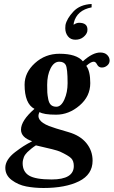

<svg xmlns="http://www.w3.org/2000/svg" viewBox="-20 -710 573 968"><path d="M161.1 22.9Q159.2 23.9 151.1 29.5Q143.1 35.2 139.6 38.1Q136.2 41 129.2 47.1Q122.1 53.2 117.9 57.1Q113.8 61 108.4 68.1Q103 75.2 100.6 81.5Q98.1 87.9 96.2 95.9Q94.2 104 94.2 112.8Q94.2 155.8 126.7 175.3Q159.2 194.8 240.2 194.8Q352.1 194.8 352.1 127Q352.1 101.1 338.6 87.6Q325.2 74.2 282.2 54.2Q264.2 45.9 161.1 22.9ZM435.1 -291Q435.1 -224.1 381.1 -178Q327.1 -131.8 263.2 -131.8Q200.2 -131.8 179.2 -145Q156.7 -103 227.1 -74.7Q250 -65.4 325.2 -43.9Q384.3 -26.9 415.5 11.5Q446.8 49.8 446.8 100.1Q446.8 169.9 378.4 203.9Q310.1 237.8 199.2 237.8Q153.3 237.8 112.5 230Q71.8 222.2 39.3 198Q6.8 173.8 6.8 136.2Q6.8 115.2 19.5 95.2Q32.2 75.2 56.6 56.6Q81.1 38.1 97.4 27.6Q113.8 17.1 142.1 2Q85.9 -17.1 85.9 -56.2Q85.9 -102.1 153.8 -161.1Q104 -187 104 -283.2Q104 -344.2 156 -391.6Q208 -439 279.8 -439Q365.7 -439 397.9 -400.9Q446.8 -445.3 485.4 -445.3Q507.8 -445.3 520.3 -433.1Q532.7 -420.9 532.7 -404.8Q532.7 -390.1 520.8 -379.9Q508.8 -369.6 494.1 -369.6Q490.7 -369.6 487.5 -370.1Q484.4 -370.6 481.9 -372.1Q479.5 -373.5 477.8 -374.5Q476.1 -375.5 474.1 -377.9Q472.2 -380.4 471.4 -381.6Q470.7 -382.8 469 -385.5Q467.3 -388.2 466.8 -389.2Q460.9 -398.9 452.1 -398.9Q438 -398.9 415 -377.9Q435.1 -351.1 435.1 -291ZM320.8 -291Q320.8 -366.2 311 -383.3Q301.8 -398.9 278.8 -398.9Q252 -398.9 234.9 -365Q217.8 -331.1 217.8 -282.2Q217.8 -256.3 218.5 -243.7Q219.2 -231 223.1 -210.4Q227.1 -189.9 237.1 -180.9Q247.1 -171.9 264.2 -171.9Q288.1 -171.9 304.4 -208Q320.8 -244.1 320.8 -291ZM309.1 -567.9Q309.1 -579.1 310.1 -584Q316.9 -616.2 349.9 -651.6Q382.8 -687 441.9 -689.9V-672.9Q367.7 -658.7 352.1 -595.2Q351.1 -591.3 351.1 -585Q364.3 -594.7 377.9 -595.2Q420.9 -595.2 420.9 -561Q420.9 -559.1 420.4 -555.4Q419.9 -551.8 419.9 -550.8Q416 -535.6 399.9 -522.7Q383.8 -509.8 359.9 -509.8Q335.9 -509.8 322.5 -526.9Q309.1 -543.9 309.1 -567.9Z"/></svg>

Font: Linux Libertine O
Style: Semibold Italic
Weight: 600
Italic angle: -11.5°
Designer: Philipp H. Poll
Foundry: Philipp H. Poll
Version: Version 5.1.2